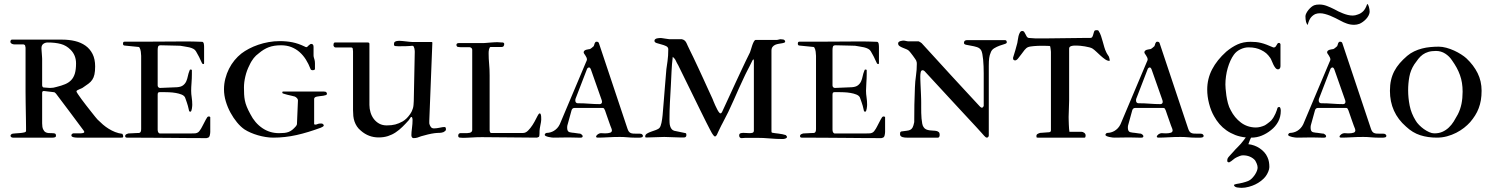

<svg xmlns="http://www.w3.org/2000/svg" viewBox="-20 -676 7336 943"><path d="M183.6 -439.5Q183.6 -437.5 184.1 -429.7Q184.6 -421.9 185.3 -413.1Q186 -404.3 186.5 -396.5Q187 -388.7 187 -386.7V-258.3Q187 -249.5 192.9 -246.6Q193.8 -246.6 198.2 -246.1Q202.6 -245.6 207.8 -245.4Q212.9 -245.1 218 -244.6Q223.1 -244.1 226.1 -244.1Q242.7 -244.1 257.3 -249Q281.7 -254.9 299.8 -262.5Q317.9 -270 329.8 -282.7Q341.8 -295.4 347.7 -314.9Q353.5 -334.5 353.5 -364.7Q353.5 -404.8 326.7 -431.6Q306.2 -452.6 278.8 -460Q251.5 -467.3 214.8 -467.3Q201.7 -467.3 192.6 -460.4Q183.6 -453.6 183.6 -439.5ZM330.6 -10.7Q330.6 -18.6 339.8 -21H376.5Q380.9 -22 385.3 -22.2Q389.6 -22.5 391.6 -24.4Q394 -25.9 394 -27.8Q394 -29.8 391.6 -33.7Q357.9 -79.1 324 -124.5Q290 -169.9 254.9 -216.3Q252.9 -218.3 250.2 -220.7Q247.6 -223.1 245.6 -223.1L196.3 -229H194.8Q187 -229 187 -219.7V-70.3Q187 -51.3 191.7 -41.3Q196.3 -31.2 203.1 -27.1Q210 -22.9 218.5 -22.5Q227.1 -22 234.4 -22Q242.7 -22 248.8 -20.5Q254.9 -19 254.9 -9.3Q254.9 -3.4 249.5 -1.7Q244.1 0 238.8 0H43.5Q39.1 0 35.4 -2.4Q31.7 -4.9 31.7 -9.3Q31.7 -14.6 38.6 -18.6Q43.5 -20 54.9 -20.8Q66.4 -21.5 78.1 -22.5Q89.8 -23.4 98.9 -25.6Q107.9 -27.8 107.9 -32.7V-49.8Q107.9 -72.8 107.4 -91.8Q106.9 -110.8 106.7 -130.6Q106.4 -150.4 106 -172.9Q105.5 -195.3 105.5 -224.6V-379.9V-441.9Q104.5 -443.8 104.2 -448Q104 -452.1 102.1 -454.6Q101.1 -455.6 99.9 -456.1Q98.6 -456.5 97.7 -457Q96.2 -457.5 95.7 -458H50.3Q44.9 -458 39.3 -460.4Q33.7 -462.9 31.7 -467.3Q31.2 -467.8 31.2 -468.8Q30.8 -469.2 30.8 -470.7Q30.8 -473.6 32.5 -477.5Q34.2 -481.4 38.6 -481.4H285.2Q318.8 -481.4 348.4 -474.4Q377.9 -467.3 399.9 -451.7Q421.9 -436 434.6 -410.9Q447.3 -385.7 447.3 -349.6Q447.3 -325.7 443.8 -310.3Q440.4 -294.9 433.1 -284.2Q425.8 -273.4 414.6 -265.1Q403.3 -256.8 388.2 -246.6Q385.3 -244.1 379.6 -241.7Q374 -239.3 368.7 -237.1Q363.3 -234.9 359.4 -232.4Q355.5 -230 355.5 -227.1Q355.5 -224.6 362.5 -214.1Q369.6 -203.6 380.1 -189Q390.6 -174.3 403.6 -158Q416.5 -141.6 428 -127Q439.5 -112.3 448 -101.8Q456.5 -91.3 459 -88.9Q472.2 -75.7 485.6 -64.2Q499 -52.7 513.9 -43.5Q528.8 -34.2 545.4 -27.6Q562 -21 581.1 -18.6Q585 -11.7 585 -6.8Q585 -2.4 583.3 -1.2Q581.5 0 574.7 0H388.2H359.4Q357.9 0 353.3 -0.2Q348.6 -0.5 343.5 -1.5Q338.4 -2.4 334.5 -4.6Q330.6 -6.8 330.6 -10.7Z M766.1 -244.1 849.6 -247.6Q869.1 -249 879.4 -257.1Q889.6 -265.1 894.8 -276.6Q899.9 -288.1 902.6 -301.8Q905.3 -315.4 910.6 -328.6Q912.1 -334.5 915.5 -334.5Q922.4 -334.5 922.4 -331.1V-311.5Q922.4 -292 920.7 -269.3Q918.9 -246.6 918.9 -230.5Q918.9 -214.8 921.6 -197.3Q924.3 -179.7 924.3 -161.1Q924.3 -158.7 923.8 -153.3Q923.3 -147.9 922.4 -142.1Q921.4 -136.2 919.7 -131.8Q918 -127.4 915 -127.4Q909.7 -127.4 908.4 -132.6Q907.2 -137.7 906.2 -142.1Q905.3 -147.9 902.8 -156.2Q900.4 -164.6 897.5 -173.1Q894.5 -181.6 892.1 -188.5Q889.6 -195.3 888.7 -197.8Q884.3 -206.5 871.6 -211.7Q858.9 -216.8 843 -219.5Q827.1 -222.2 810.3 -222.9Q793.5 -223.6 780.8 -223.6H766.1Q758.3 -223.6 756.3 -220.5Q754.4 -217.3 754.4 -210.4V-39.1Q754.4 -24.4 763.7 -20.5H912.1Q921.9 -20.5 932.4 -20.8Q942.9 -21 946.3 -22.9Q953.6 -24.9 958.7 -31.5Q963.9 -38.1 967.3 -43.9Q968.8 -46.4 972.9 -54.2Q977.1 -62 981.7 -71Q986.3 -80.1 990.5 -87.9Q994.6 -95.7 996.6 -98.1Q999.5 -104 1006.3 -104Q1010.7 -104 1012.7 -100.6V-27.8Q1012.7 -23.4 1012 -19.8Q1011.2 -16.1 1010.3 -10.7Q1008.3 -3.9 1005.4 -1.7Q1002.4 0.5 994.1 2.4Q944.8 2.4 900.6 2Q856.4 1.5 811 1.2Q765.6 1 715.3 0.5Q665 0 603 0Q594.7 0 594.7 -8.3Q594.7 -13.7 600.1 -16.6Q605.5 -19.5 609.9 -20.5Q612.8 -20.5 619.4 -21Q626 -21.5 633.8 -21.7Q641.6 -22 648.9 -22.5Q656.2 -22.9 661.6 -22.9Q673.3 -22.9 673.3 -41.5V-401.9Q673.3 -410.2 671.6 -422.4Q669.9 -434.6 665 -442.9Q661.6 -445.3 661.6 -445.3L593.3 -452.1Q584 -452.1 584 -461.4Q584 -463.9 585 -467.5Q585.9 -471.2 591.3 -471.2H671.4Q718.3 -471.2 763.7 -471.7Q809.1 -472.2 847.2 -472.2H916.5Q924.3 -472.2 932.9 -471.9Q941.4 -471.7 949.2 -471.4Q957 -471.2 963.4 -470.9Q969.7 -470.7 973.1 -470.7Q976.6 -470.2 978.5 -467.3Q980.5 -464.4 981.2 -460.2Q981.9 -456.1 982.2 -451.9Q982.4 -447.8 982.4 -445.3V-365.7Q982.4 -361.3 979 -361.3Q973.6 -361.3 970.9 -368.4Q968.3 -375.5 962.9 -385.3Q958.5 -396 952.1 -406.7Q945.8 -417.5 942.9 -423.3Q938.5 -431.6 929.4 -436.3Q920.4 -440.9 909.2 -443.6Q897.9 -446.3 886.2 -447.8Q874.5 -449.2 865.7 -451.2Q862.8 -451.2 850.6 -451.7Q838.4 -452.1 823 -452.4Q807.6 -452.6 792.7 -453.1Q777.8 -453.6 769.5 -453.6Q759.3 -453.6 756.8 -447.8Q754.4 -441.9 754.4 -430.2V-255.9Q754.4 -251.5 757.6 -247.8Q760.7 -244.1 766.1 -244.1Z M1080.1 -237.3Q1080.1 -264.2 1086.7 -289.8Q1093.3 -315.4 1104.7 -338.1Q1116.2 -360.8 1131.8 -379.9Q1147.5 -398.9 1165.5 -413.1Q1182.1 -425.8 1203.1 -436.8Q1224.1 -447.8 1248.3 -456.1Q1272.5 -464.4 1299.3 -469.2Q1326.2 -474.1 1354 -474.1Q1387.2 -474.1 1416.3 -468.3Q1445.3 -462.4 1475.6 -447.8Q1481 -444.3 1485.8 -444.3Q1490.2 -445.8 1494.1 -451.2L1502.4 -458Q1505.9 -460.4 1508.3 -460.4Q1520 -460.4 1520 -445.8V-403.8Q1520 -397 1522.7 -389.4Q1525.4 -381.8 1526.4 -373.5Q1526.9 -371.6 1526.9 -364.7V-355V-336.9Q1526.9 -334 1522.9 -332.5Q1519 -331.1 1517.1 -331.1Q1506.3 -331.1 1504.9 -337.9Q1495.6 -362.3 1482.4 -383.3Q1469.2 -404.3 1451.7 -419.9Q1434.1 -435.5 1411.4 -444.6Q1388.7 -453.6 1360.4 -453.6Q1325.2 -453.6 1300 -444.1Q1274.9 -434.6 1251.5 -414.6Q1243.7 -408.7 1237.5 -403.1Q1231.4 -397.5 1226.1 -390.6Q1220.7 -383.8 1215.6 -375.5Q1210.4 -367.2 1205.1 -355.5Q1191.9 -330.1 1185.1 -301Q1178.2 -272 1178.2 -246.6Q1178.2 -228 1179 -212.9Q1179.7 -197.8 1182.6 -182.9Q1185.5 -168 1191.9 -152.1Q1198.2 -136.2 1209.5 -115.7Q1231.4 -72.3 1268.1 -47.1Q1304.7 -22 1350.6 -22Q1365.2 -22 1376.5 -23.2Q1387.7 -24.4 1397 -27.8Q1406.2 -31.2 1414.8 -37.8Q1423.3 -44.4 1433.1 -55.7Q1434.1 -56.6 1436.3 -60.5Q1438.5 -64.5 1438.5 -66.9L1443.4 -183.1Q1443.4 -189 1438.5 -194.1Q1433.6 -199.2 1428.2 -201.7Q1423.8 -203.1 1412.8 -205.6Q1401.9 -208 1390.9 -210.7Q1379.9 -213.4 1372.1 -216.1Q1364.3 -218.8 1366.7 -221.2Q1366.7 -226.6 1370.1 -226.6H1568.4Q1580.6 -226.6 1583.3 -222.2Q1585.9 -217.8 1585.9 -215.3Q1585.9 -210.9 1580.8 -209Q1575.7 -207 1568.1 -205.8Q1560.5 -204.6 1552 -203.9Q1543.5 -203.1 1537.1 -201.7Q1522.9 -199.2 1522.9 -189.9V-67.4Q1522.9 -64 1528.8 -64Q1534.2 -64 1539.8 -66.7Q1545.4 -69.3 1553.2 -69.3H1559.1Q1563 -69.3 1564.9 -67.4Q1570.3 -63.5 1570.3 -61Q1570.3 -56.2 1565.2 -53.7Q1560.1 -51.3 1555.7 -48.8Q1523.9 -37.1 1494.4 -28.1Q1464.8 -19 1436.3 -12.7Q1407.7 -6.3 1379.4 -3.2Q1351.1 0 1321.8 0Q1303.7 0 1284.4 -3.2Q1265.1 -6.3 1246.6 -11.7Q1228 -17.1 1211.2 -24.4Q1194.3 -31.7 1180.7 -40.5Q1162.1 -53.2 1144.3 -74.7Q1126.5 -96.2 1112.1 -122.6Q1097.7 -148.9 1088.9 -178.5Q1080.1 -208 1080.1 -237.3Z M2000.5 -11.7Q2000.5 -25.9 2003.4 -46.9Q2006.3 -67.9 2006.3 -87.9Q2006.3 -91.3 2005.1 -96.4Q2003.9 -101.6 1999.5 -101.6Q1997.6 -101.6 1994.9 -96.4Q1992.2 -91.3 1987.8 -85.9Q1972.2 -68.4 1956.5 -53Q1940.9 -37.6 1923.3 -25.9Q1905.8 -14.2 1885.3 -7.6Q1864.7 -1 1839.8 -1Q1790.5 -1 1752.9 -33.7Q1740.7 -43.5 1733.2 -54.9Q1725.6 -66.4 1721.2 -79.1Q1716.8 -91.8 1715.3 -106Q1713.9 -120.1 1713.9 -135.3V-423.3Q1713.9 -430.7 1712.6 -436.8Q1711.4 -442.9 1704.1 -442.9H1627.9Q1623.5 -442.9 1620.6 -446.8Q1617.7 -450.7 1617.7 -454.6Q1617.7 -456.5 1618.9 -461.9Q1620.1 -467.3 1625.5 -467.3H1786.6Q1794.4 -467.3 1794.4 -460.4V-160.6Q1794.4 -142.1 1799.8 -124Q1805.2 -106 1815.9 -91.8Q1826.7 -77.6 1842.5 -68.8Q1858.4 -60.1 1879.4 -60.1Q1903.8 -60.1 1921.4 -64.7Q1939 -69.3 1957.5 -79.6Q1978 -91.8 1993.7 -114.7Q1999.5 -123 2002.9 -130.4Q2006.3 -137.7 2008.3 -145Q2010.3 -152.3 2011 -160.6Q2011.7 -168.9 2012.2 -179.2L2017.1 -421.4Q2017.1 -422.9 2016.8 -427.5Q2016.6 -432.1 2015.4 -437.5Q2014.2 -442.9 2012 -447Q2009.8 -451.2 2005.4 -451.2Q2002.4 -451.2 1993.9 -450.2Q1985.4 -449.2 1974.1 -449.2Q1963.4 -449.2 1953.9 -449Q1944.3 -448.7 1939 -448.7Q1928.7 -448.7 1921.9 -449.7Q1915 -450.7 1915 -457Q1915 -460.4 1915.5 -464.4Q1916 -468.3 1919.4 -470.7Q1923.8 -473.6 1929.4 -474.6Q1935.1 -475.6 1940.4 -475.6Q1947.3 -475.6 1956.1 -474.6Q1964.8 -473.6 1973.9 -472.7Q1982.9 -471.7 1991.5 -470.7Q2000 -469.7 2006.3 -469.7H2100.1Q2103.5 -469.7 2103.5 -466.3L2088.4 -82V-75.2Q2088.4 -72.8 2088.4 -71.3Q2088.4 -69.8 2088.9 -67.4Q2091.3 -59.1 2096.2 -52.2Q2101.1 -45.4 2111.8 -45.4Q2118.2 -45.4 2125.5 -46.4Q2132.8 -47.4 2139.6 -48.8Q2146.5 -50.3 2152.6 -51.3Q2158.7 -52.2 2162.6 -52.2Q2168 -52.2 2169.2 -48.3Q2170.4 -44.4 2170.4 -41.5Q2170.4 -35.6 2166.3 -32.5Q2162.1 -29.3 2157.7 -26.9Q2147 -23.4 2138.2 -23.4Q2132.8 -23.4 2128.2 -23.2Q2123.5 -22.9 2115.2 -22Q2099.6 -20 2081.3 -15.6Q2063 -11.2 2048.3 -6.8Q2038.6 -2.9 2030 -0.2Q2021.5 2.4 2011.2 2.4Q2005.9 2.4 2003.2 -2Q2000.5 -6.3 2000.5 -11.7Z M2230.5 -9.3Q2230.5 -20.5 2240.2 -22H2258.8Q2267.6 -22 2274.9 -22.2Q2282.2 -22.5 2287.6 -23.9Q2293 -25.4 2296.1 -28.8Q2299.3 -32.2 2299.3 -38.1V-431.6Q2299.3 -437 2294.9 -440.7Q2290.5 -444.3 2285.2 -444.3H2250.5H2241.2Q2238.8 -444.3 2235.4 -444.8Q2231.9 -445.3 2227.5 -445.8Q2225.1 -446.8 2223.4 -449.7Q2221.7 -452.6 2221.7 -455.1Q2221.7 -464.4 2233.4 -464.4H2353.5Q2355 -464.4 2361.1 -464.8Q2367.2 -465.3 2374 -465.8Q2380.9 -466.3 2386.2 -466.8Q2391.6 -467.3 2392.6 -467.3Q2399.4 -467.8 2408 -468.3Q2416.5 -468.8 2421.9 -468.8Q2423.3 -468.8 2427.2 -468.5Q2431.2 -468.3 2435.5 -468Q2439.9 -467.8 2444.1 -467.5Q2448.2 -467.3 2449.7 -467.3Q2456.5 -465.8 2456.5 -459.5Q2456.5 -454.1 2453.1 -448.7Q2450.2 -445.3 2443.8 -445.3H2390.1Q2386.7 -445.3 2384.8 -441.7Q2382.8 -438 2381.6 -432.9Q2380.4 -427.7 2380.1 -422.4Q2379.9 -417 2379.9 -413.1Q2379.9 -387.7 2382.3 -362.5Q2384.8 -337.4 2384.8 -305.2V-35.6Q2384.8 -32.2 2386.5 -27.6Q2388.2 -22.9 2392.6 -22.9H2548.8Q2562 -22.9 2573.7 -34.7Q2585.4 -46.4 2595.5 -62Q2605.5 -77.6 2613 -93Q2620.6 -108.4 2625.5 -115.7Q2628.4 -119.1 2631.3 -119.1Q2633.8 -119.1 2635.7 -114.7Q2637.7 -107.9 2637.9 -102.8Q2638.2 -97.7 2638.2 -87.9Q2638.2 -84 2637 -76.4Q2635.7 -68.8 2634 -60.5Q2632.3 -52.2 2631.1 -44.7Q2629.9 -37.1 2629.9 -32.7Q2629.9 -30.3 2629.9 -26.1Q2629.9 -22 2629.6 -17.6Q2629.4 -13.2 2628.9 -9.5Q2628.4 -5.9 2627.4 -4.4Q2620.6 0 2615.2 0Q2554.2 0 2484.9 -1.2Q2415.5 -2.4 2346.7 -2.4Q2334.5 -2.4 2321.3 -2Q2308.1 -1.5 2295.9 -0.7Q2283.7 0 2272.7 0.5Q2261.7 1 2253.9 1Q2243.7 1 2237.1 -0.2Q2230.5 -1.5 2230.5 -9.3Z M2655.3 -13.7Q2655.3 -15.6 2658 -19.5Q2660.6 -23.4 2666 -23.4Q2673.8 -23.4 2682.9 -25.9Q2691.9 -28.3 2700.4 -33.4Q2709 -38.6 2716.6 -46.6Q2724.1 -54.7 2729.5 -65.9L2858.9 -372.6Q2859.4 -373.5 2861.1 -377.2Q2862.8 -380.9 2862.8 -383.3Q2862.8 -388.7 2860.4 -394Q2857.9 -399.4 2854.7 -404.1Q2851.6 -408.7 2849.1 -412.4Q2846.7 -416 2846.7 -418.9Q2846.7 -423.8 2850.1 -426.8Q2853.5 -429.7 2858.2 -431.4Q2862.8 -433.1 2868.2 -433.6Q2873.5 -434.1 2877.4 -435.1Q2881.8 -437 2887.2 -441.7Q2892.6 -446.3 2896 -449.2Q2897.5 -451.7 2898.4 -455.6Q2899.4 -459.5 2900.6 -462.9Q2901.9 -466.3 2904.1 -468.8Q2906.2 -471.2 2910.2 -471.2Q2919.9 -471.2 2921.9 -462.9L3061.5 -44.9Q3064.5 -35.6 3068.1 -30.5Q3071.8 -25.4 3077.1 -22.9Q3082.5 -20.5 3089.1 -20Q3095.7 -19.5 3104.5 -19.5H3122.1Q3126.5 -19.5 3128.9 -18.6Q3131.3 -18.6 3134.5 -15.1Q3137.7 -11.7 3137.7 -9.3Q3137.7 -1.5 3128.9 -1Q3127.9 0 3122.1 0H3094.2Q3080.1 0 3061.5 -1.7Q3043 -3.4 3024.4 -3.4Q2994.1 -3.4 2965.8 -1.7Q2937.5 0 2915.5 0Q2913.1 0 2910.4 -1Q2907.7 -2 2907.7 -4.9Q2907.7 -7.8 2910.2 -10.7Q2912.6 -13.7 2916 -16.4Q2919.4 -19 2923.6 -20.5Q2927.7 -22 2931.2 -22Q2936 -22 2940.9 -21.5Q2945.8 -21 2951.7 -21Q2967.3 -21 2977.1 -24.4Q2985.4 -27.3 2985.4 -36.1Q2985.4 -37.1 2984.9 -38.6Q2984.4 -40 2983.9 -43Q2981.9 -47.4 2977.5 -59.3Q2973.1 -71.3 2968.3 -85.4Q2963.4 -99.6 2958.7 -112.8Q2954.1 -126 2951.7 -133.3Q2949.7 -137.7 2947.5 -141.8Q2945.3 -146 2939.9 -146H2802.7Q2790.5 -146 2787.1 -134.3L2767.6 -63.5Q2766.6 -60.1 2766.1 -57.6Q2765.6 -55.2 2765.6 -50.8Q2765.6 -43 2766.8 -38.3Q2768.1 -33.7 2770.8 -30.8Q2773.4 -27.8 2778.1 -26.6Q2782.7 -25.4 2790 -24.4Q2792.5 -24.4 2798.1 -23.7Q2803.7 -22.9 2810.1 -22Q2816.4 -21 2822 -20.3Q2827.6 -19.5 2830.1 -19.5Q2832.5 -18.6 2837.2 -14.9Q2841.8 -11.2 2841.8 -6.8Q2841.8 -4.4 2839.8 -2.2Q2837.9 0 2832.5 0H2817.4Q2809.6 0 2796.1 -0.5Q2782.7 -1 2769 -1Q2755.9 -1 2737.3 -0.5Q2718.8 0 2699.2 0Q2696.8 0 2689.5 -0.7Q2682.1 -1.5 2674.6 -3.2Q2667 -4.9 2661.1 -7.6Q2655.3 -10.3 2655.3 -13.7ZM2806.2 -189.5Q2805.7 -188.5 2805.7 -184.1V-181.6Q2805.7 -176.3 2808.8 -172.6Q2812 -168.9 2817.4 -168.9Q2847.2 -168.9 2873.8 -166.7Q2900.4 -164.6 2925.3 -164.6Q2930.7 -164.6 2933.6 -167.7Q2936.5 -170.9 2936.5 -173.8V-179.2Q2936.5 -180.2 2936 -181.2Q2935.1 -182.6 2934.6 -186L2882.3 -334.5Q2878.4 -344.7 2873 -344.7Q2870.6 -344.7 2867.7 -342.8Q2864.7 -340.8 2863.8 -338.9Z M3643.1 1Q3642.1 1 3639.2 1.2Q3636.2 1.5 3632.6 1.7Q3628.9 2 3626 2.2Q3623 2.4 3622.1 2.4Q3616.7 2.4 3613.5 -1.2Q3610.4 -4.9 3610.4 -10.3Q3610.4 -18.6 3616 -21Q3621.6 -23.4 3631.3 -23.4Q3638.2 -23.4 3646.5 -22.7Q3654.8 -22 3661.6 -22Q3669.9 -22 3676 -23.9Q3682.1 -25.9 3682.6 -33.7V-378.4Q3682.1 -384.3 3680.2 -384.3Q3677.2 -384.3 3668.5 -364.7Q3665 -357.4 3660.2 -348.1Q3655.3 -338.9 3650.6 -329.6Q3646 -320.3 3641.6 -311.8Q3637.2 -303.2 3634.8 -297.4Q3607.4 -239.3 3583 -182.9Q3558.6 -126.5 3528.3 -70.3Q3526.9 -67.9 3523.2 -60.8Q3519.5 -53.7 3515.6 -45.4Q3511.7 -37.1 3507.6 -28.6Q3503.4 -20 3501 -14.2Q3498 -8.8 3496.1 -7.3Q3494.1 -5.9 3491.7 -5.9Q3487.3 -5.9 3481.9 -14.2Q3479.5 -17.1 3476.3 -22.5Q3473.1 -27.8 3466.6 -40.5Q3460 -53.2 3448.7 -75.4Q3437.5 -97.7 3419.4 -134.5Q3401.4 -171.4 3374.8 -225.6Q3348.1 -279.8 3311 -355.5Q3304.2 -366.7 3299.3 -377.7Q3294.4 -388.7 3284.2 -397Q3279.8 -360.4 3278.3 -325.9Q3276.9 -291.5 3274.9 -255.9Q3272.5 -214.4 3270.3 -172.6Q3268.1 -130.9 3268.1 -89.4Q3268.1 -81.5 3268.6 -72.8Q3269 -64 3271.5 -56.2Q3273.9 -48.3 3278.6 -42.2Q3283.2 -36.1 3291.5 -33.7L3347.7 -22Q3350.1 -21 3350.6 -17.8Q3351.1 -14.6 3351.1 -12.7Q3351.1 -2 3341.3 -1H3316.9Q3297.4 -1 3279.3 -2.2Q3261.2 -3.4 3242.7 -3.4Q3222.7 -3.4 3203.4 -2.2Q3184.1 -1 3164.1 -1H3151.4Q3148.9 -2 3148.9 -5.9Q3148.9 -14.6 3157.7 -20Q3166.5 -25.4 3178.5 -29.5Q3190.4 -33.7 3202.1 -37.8Q3213.9 -42 3219.7 -48.8Q3225.1 -55.7 3228.8 -72.8Q3232.4 -89.8 3234.4 -110.8Q3235.4 -122.6 3236.8 -140.1Q3238.3 -157.7 3240.5 -184.6Q3242.7 -211.4 3245.6 -248.5Q3248.5 -285.6 3252.9 -336.4Q3254.9 -350.6 3258.5 -375.7Q3262.2 -400.9 3262.2 -434.1Q3262.2 -444.3 3251.7 -449.5Q3241.2 -454.6 3228.3 -457.8Q3215.3 -460.9 3204.8 -464.6Q3194.3 -468.3 3194.3 -475.6Q3194.3 -480.5 3198 -483.4Q3201.7 -486.3 3206.8 -487.5Q3211.9 -488.8 3217.3 -489Q3222.7 -489.3 3226.6 -489.3Q3228 -489.3 3234.1 -488.3Q3240.2 -487.3 3247.3 -486.3Q3254.4 -485.4 3260.5 -484.4Q3266.6 -483.4 3268.1 -483.4H3329.1Q3338.9 -481 3344 -475.8Q3349.1 -470.7 3352.5 -462.9Q3354.5 -458 3357.2 -452.4Q3359.9 -446.8 3363.5 -439.2Q3367.2 -431.6 3372.3 -420.9Q3377.4 -410.2 3384.8 -395.5Q3396.5 -371.1 3408.7 -344.7Q3420.9 -318.4 3433.1 -292Q3445.3 -265.6 3457 -239.5Q3468.8 -213.4 3480 -189.5Q3481 -187 3484.4 -178.2Q3487.8 -169.4 3492.7 -158.9Q3497.6 -148.4 3502.7 -138.4Q3507.8 -128.4 3512.2 -123.5Q3515.6 -119.1 3519 -119.1Q3522 -119.1 3525.9 -125Q3534.2 -143.1 3545.2 -166.7Q3556.2 -190.4 3568.4 -217Q3580.6 -243.7 3593.5 -271.5Q3606.4 -299.3 3618.9 -325.9Q3631.3 -352.5 3642.8 -376.5Q3654.3 -400.4 3663.6 -418.9Q3665.5 -422.9 3668.2 -432.9Q3670.9 -442.9 3674.6 -453.4Q3678.2 -463.9 3682.6 -471.9Q3687 -480 3691.9 -480H3796.9Q3800.3 -480 3804.9 -481.7Q3809.6 -483.4 3812 -483.4Q3817.9 -483.4 3825.7 -482.2Q3833.5 -481 3835.9 -474.1Q3837.4 -469.2 3833 -467Q3828.6 -464.8 3821.3 -463.6Q3814 -462.4 3804.9 -460.9Q3795.9 -459.5 3787.8 -456.1Q3779.8 -452.6 3774.4 -445.8Q3769 -439 3769 -427.2V-31.2Q3769 -25.9 3771.5 -24.4Q3777.3 -22.9 3786.1 -22Q3794.9 -21 3804.2 -19.8Q3813.5 -18.6 3822.8 -16.8Q3832 -15.1 3838.9 -12.7Q3841.3 -10.7 3843.3 -8.1Q3845.2 -5.4 3845.2 -3.4Q3845.2 -0.5 3842.8 1.5Q3840.3 3.4 3837.2 4.6Q3834 5.9 3830.3 6.3Q3826.7 6.8 3824.7 6.8Q3792.5 6.8 3760.5 3.9Q3728.5 1 3696.3 1Z M4080.6 -244.1 4164.1 -247.6Q4183.6 -249 4193.8 -257.1Q4204.1 -265.1 4209.2 -276.6Q4214.4 -288.1 4217 -301.8Q4219.7 -315.4 4225.1 -328.6Q4226.6 -334.5 4230 -334.5Q4236.8 -334.5 4236.8 -331.1V-311.5Q4236.8 -292 4235.1 -269.3Q4233.4 -246.6 4233.4 -230.5Q4233.4 -214.8 4236.1 -197.3Q4238.8 -179.7 4238.8 -161.1Q4238.8 -158.7 4238.3 -153.3Q4237.8 -147.9 4236.8 -142.1Q4235.8 -136.2 4234.1 -131.8Q4232.4 -127.4 4229.5 -127.4Q4224.1 -127.4 4222.9 -132.6Q4221.7 -137.7 4220.7 -142.1Q4219.7 -147.9 4217.3 -156.2Q4214.8 -164.6 4211.9 -173.1Q4209 -181.6 4206.5 -188.5Q4204.1 -195.3 4203.1 -197.8Q4198.7 -206.5 4186 -211.7Q4173.3 -216.8 4157.5 -219.5Q4141.6 -222.2 4124.8 -222.9Q4107.9 -223.6 4095.2 -223.6H4080.6Q4072.8 -223.6 4070.8 -220.5Q4068.8 -217.3 4068.8 -210.4V-39.1Q4068.8 -24.4 4078.1 -20.5H4226.6Q4236.3 -20.5 4246.8 -20.8Q4257.3 -21 4260.7 -22.9Q4268.1 -24.9 4273.2 -31.5Q4278.3 -38.1 4281.7 -43.9Q4283.2 -46.4 4287.4 -54.2Q4291.5 -62 4296.1 -71Q4300.8 -80.1 4304.9 -87.9Q4309.1 -95.7 4311 -98.1Q4314 -104 4320.8 -104Q4325.2 -104 4327.1 -100.6V-27.8Q4327.1 -23.4 4326.4 -19.8Q4325.7 -16.1 4324.7 -10.7Q4322.8 -3.9 4319.8 -1.7Q4316.9 0.5 4308.6 2.4Q4259.3 2.4 4215.1 2Q4170.9 1.5 4125.5 1.2Q4080.1 1 4029.8 0.5Q3979.5 0 3917.5 0Q3909.2 0 3909.2 -8.3Q3909.2 -13.7 3914.6 -16.6Q3919.9 -19.5 3924.3 -20.5Q3927.2 -20.5 3933.8 -21Q3940.4 -21.5 3948.2 -21.7Q3956.1 -22 3963.4 -22.5Q3970.7 -22.9 3976.1 -22.9Q3987.8 -22.9 3987.8 -41.5V-401.9Q3987.8 -410.2 3986.1 -422.4Q3984.4 -434.6 3979.5 -442.9Q3976.1 -445.3 3976.1 -445.3L3907.7 -452.1Q3898.4 -452.1 3898.4 -461.4Q3898.4 -463.9 3899.4 -467.5Q3900.4 -471.2 3905.8 -471.2H3985.8Q4032.7 -471.2 4078.1 -471.7Q4123.5 -472.2 4161.6 -472.2H4231Q4238.8 -472.2 4247.3 -471.9Q4255.9 -471.7 4263.7 -471.4Q4271.5 -471.2 4277.8 -470.9Q4284.2 -470.7 4287.6 -470.7Q4291 -470.2 4293 -467.3Q4294.9 -464.4 4295.7 -460.2Q4296.4 -456.1 4296.6 -451.9Q4296.9 -447.8 4296.9 -445.3V-365.7Q4296.9 -361.3 4293.5 -361.3Q4288.1 -361.3 4285.4 -368.4Q4282.7 -375.5 4277.3 -385.3Q4272.9 -396 4266.6 -406.7Q4260.3 -417.5 4257.3 -423.3Q4252.9 -431.6 4243.9 -436.3Q4234.9 -440.9 4223.6 -443.6Q4212.4 -446.3 4200.7 -447.8Q4189 -449.2 4180.2 -451.2Q4177.2 -451.2 4165 -451.7Q4152.8 -452.1 4137.5 -452.4Q4122.1 -452.6 4107.2 -453.1Q4092.3 -453.6 4084 -453.6Q4073.7 -453.6 4071.3 -447.8Q4068.8 -441.9 4068.8 -430.2V-255.9Q4068.8 -251.5 4072 -247.8Q4075.2 -244.1 4080.6 -244.1Z M4434.1 0Q4429.2 0 4423.3 -0.5Q4417.5 -1 4412.4 -2.7Q4407.2 -4.4 4403.8 -7.8Q4400.4 -11.2 4400.4 -17.1Q4400.4 -21.5 4401.1 -24.9Q4401.9 -28.3 4406.2 -30.3Q4421.9 -32.7 4432.4 -33.7Q4442.9 -34.7 4450.2 -38.1Q4457.5 -41.5 4462.2 -50Q4466.8 -58.6 4470.2 -76.2Q4470.2 -117.7 4470.9 -161.6Q4471.7 -205.6 4473.6 -246.6Q4474.6 -276.4 4478.8 -304.4Q4482.9 -332.5 4482.9 -362.3Q4482.9 -367.7 4482.4 -370.1Q4481.9 -372.6 4479.5 -379.4Q4478 -381.8 4473.6 -388.4Q4469.2 -395 4463.9 -402.1Q4458.5 -409.2 4453.4 -415.8Q4448.2 -422.4 4445.8 -424.8Q4440.9 -430.7 4431.6 -434.3Q4422.4 -438 4413.3 -441.7Q4404.3 -445.3 4397.7 -450Q4391.1 -454.6 4391.1 -462.9Q4391.1 -467.3 4394.3 -470Q4397.5 -472.7 4402.1 -474.1Q4406.7 -475.6 4411.4 -476.1Q4416 -476.6 4418.9 -476.6Q4419.9 -476.6 4422.9 -476.1Q4425.8 -475.6 4429.2 -474.9Q4432.6 -474.1 4435.5 -473.6Q4438.5 -473.1 4439.9 -473.1H4491.7Q4494.1 -472.2 4499.5 -469Q4504.9 -465.8 4506.8 -463.9Q4543.9 -423.3 4579.6 -384.3Q4615.2 -345.2 4650.1 -307.1Q4685.1 -269 4720 -231.4Q4754.9 -193.8 4790.5 -155.3Q4793 -152.8 4794.9 -150.9Q4796.9 -149.4 4798.8 -148.2Q4800.8 -147 4802.2 -147Q4806.6 -147 4809.1 -151.1Q4811.5 -155.3 4811.5 -156.2V-274.4V-315.9Q4811.5 -333 4810.8 -350.6Q4810.1 -368.2 4808.6 -383.5Q4807.1 -398.9 4804.7 -411.1Q4802.2 -423.3 4798.8 -429.2Q4792 -440.4 4777.8 -444.8Q4763.7 -449.2 4749.5 -451.4Q4735.4 -453.6 4724.9 -456.1Q4714.4 -458.5 4714.4 -465.3Q4714.4 -479 4730.5 -479H4915.5Q4924.8 -479 4924.8 -467.8Q4924.8 -462.9 4914.1 -459.7Q4903.3 -456.5 4889.6 -451.7Q4876 -446.8 4863 -439Q4850.1 -431.2 4845.7 -417.5Q4840.3 -405.3 4838.4 -391.1Q4836.4 -377 4836.4 -352.1V-10.3Q4836.4 -5.9 4833 -2.9Q4829.6 0 4827.6 0Q4821.3 0 4813.5 -9.3Q4811.5 -11.7 4801 -23.4Q4790.5 -35.2 4773.9 -53.2Q4757.3 -71.3 4735.8 -94.2Q4714.4 -117.2 4690.9 -142.6Q4667.5 -168 4643.1 -194.3Q4618.7 -220.7 4596.2 -245.1Q4573.7 -269.5 4554 -290.8Q4534.2 -312 4520.5 -327.1Q4515.6 -331.1 4511.7 -331.1Q4503.9 -331.1 4502 -321.3Q4500 -311.5 4500 -300.8Q4500 -295.9 4500.2 -286.4Q4500.5 -276.9 4501 -264.4Q4501.5 -252 4502.2 -238Q4502.9 -224.1 4503.4 -211.2Q4503.9 -198.2 4504.2 -187.5Q4504.4 -176.8 4504.4 -170.4V-147Q4504.4 -135.7 4504.6 -121.6Q4504.9 -107.4 4506.1 -93.8Q4507.3 -80.1 4509.5 -68.8Q4511.7 -57.6 4516.1 -51.8Q4521 -43.9 4528.8 -40.5Q4536.6 -37.1 4545.4 -35.9Q4554.2 -34.7 4563.2 -34.4Q4572.3 -34.2 4579.3 -32.7Q4586.4 -31.2 4590.8 -27.1Q4595.2 -22.9 4595.2 -14.2Q4595.2 -9.8 4594.5 -7.1Q4593.8 -4.4 4588.9 0Z M5070.3 -7.8Q5070.3 -15.1 5076.2 -18.3Q5082 -21.5 5088.9 -23.4Q5091.8 -23.4 5097.9 -23.9Q5104 -24.4 5110.8 -24.9Q5117.7 -25.4 5123.5 -25.9Q5129.4 -26.4 5131.8 -26.4Q5141.6 -27.3 5141.6 -35.6V-418.9Q5141.6 -420.4 5141.4 -423.8Q5141.1 -427.2 5140.6 -431.2Q5140.1 -435.1 5139.6 -439Q5139.2 -442.9 5138.7 -444.3Q5138.7 -445.3 5138.2 -447.3Q5137.7 -449.2 5135.3 -450.2Q5133.8 -450.2 5130.4 -450.4Q5127 -450.7 5123 -450.7Q5119.1 -450.7 5115.7 -450.9Q5112.3 -451.2 5110.8 -451.2H5092.3Q5084.5 -451.2 5075.2 -450.7Q5065.9 -450.2 5056.9 -449.5Q5047.9 -448.7 5040.5 -447.5Q5033.2 -446.3 5028.8 -444.3Q5020.5 -440.9 5012 -430.4Q5003.4 -419.9 4995.4 -408.4Q4987.3 -397 4979.7 -388.2Q4972.2 -379.4 4965.8 -379.4Q4955.6 -379.4 4955.6 -390.1V-392.6Q4960.9 -410.6 4966.6 -428.7Q4972.2 -446.8 4976.6 -465.3Q4977.5 -469.7 4978.8 -479.2Q4980 -488.8 4982.4 -498.8Q4984.9 -508.8 4989.3 -516.4Q4993.7 -523.9 5001 -523.9Q5006.8 -523.9 5010.3 -519.3Q5013.7 -514.6 5016.4 -508.5Q5019 -502.4 5022.5 -496.8Q5025.9 -491.2 5031.7 -489.7Q5051.3 -487.8 5064 -487.5Q5076.7 -487.3 5089.8 -487.3H5110.4Q5161.1 -487.3 5209.5 -488.5Q5257.8 -489.7 5308.6 -489.7H5334Q5343.3 -489.7 5345.7 -496.6Q5346.7 -498 5347.9 -501.7Q5349.1 -505.4 5350.3 -509.8Q5351.6 -514.2 5352.8 -518.3Q5354 -522.5 5355 -523.9Q5356.9 -526.9 5360.4 -527.3Q5363.8 -527.8 5366.2 -527.8Q5370.6 -527.8 5372.3 -527.3Q5374 -526.9 5376 -523.9Q5383.3 -512.7 5387.7 -499.3Q5392.1 -485.8 5396 -471.9Q5399.9 -458 5403.8 -444.3Q5407.7 -430.7 5413.6 -418.9Q5414.6 -416.5 5416.5 -413.3Q5418.5 -410.2 5420.4 -407Q5422.4 -403.8 5424.1 -401.4Q5425.8 -398.9 5426.3 -397.9Q5426.8 -396 5428.5 -390.4Q5430.2 -384.8 5430.2 -379.9Q5430.2 -377 5428.7 -377Q5418.9 -377 5408 -384.5Q5397 -392.1 5386 -402.1Q5375 -412.1 5364.5 -422.1Q5354 -432.1 5345.7 -437.5Q5340.3 -440.9 5330.1 -443.6Q5319.8 -446.3 5308.1 -448.2Q5296.4 -450.2 5285.6 -451.2Q5274.9 -452.1 5269 -452.1H5259.8Q5255.4 -452.1 5250.5 -451.7Q5245.6 -451.2 5241.2 -449.7Q5236.8 -448.2 5233.9 -445.3Q5231 -442.4 5231 -437.5V-181.6Q5231 -159.2 5229.7 -138.9Q5228.5 -118.7 5228.5 -101.6Q5228.5 -95.7 5228.8 -85.4Q5229 -75.2 5229.5 -64.2Q5230 -53.2 5230.7 -43.5Q5231.4 -33.7 5232.4 -28.8H5291Q5298.3 -28.8 5305.2 -23.7Q5312 -18.6 5312 -10.3Q5312 -7.8 5311 -3.9Q5310.1 0 5307.1 0H5123.5H5095.7H5077.1Q5071.8 0 5071 -1.5Q5070.3 -2.9 5070.3 -7.8Z M5409.2 -13.7Q5409.2 -15.6 5411.9 -19.5Q5414.6 -23.4 5419.9 -23.4Q5427.7 -23.4 5436.8 -25.9Q5445.8 -28.3 5454.3 -33.4Q5462.9 -38.6 5470.5 -46.6Q5478 -54.7 5483.4 -65.9L5612.8 -372.6Q5613.3 -373.5 5615 -377.2Q5616.7 -380.9 5616.7 -383.3Q5616.7 -388.7 5614.3 -394Q5611.8 -399.4 5608.6 -404.1Q5605.5 -408.7 5603 -412.4Q5600.6 -416 5600.6 -418.9Q5600.6 -423.8 5604 -426.8Q5607.4 -429.7 5612.1 -431.4Q5616.7 -433.1 5622.1 -433.6Q5627.4 -434.1 5631.3 -435.1Q5635.7 -437 5641.1 -441.7Q5646.5 -446.3 5649.9 -449.2Q5651.4 -451.7 5652.3 -455.6Q5653.3 -459.5 5654.5 -462.9Q5655.8 -466.3 5658 -468.8Q5660.2 -471.2 5664.1 -471.2Q5673.8 -471.2 5675.8 -462.9L5815.4 -44.9Q5818.4 -35.6 5822 -30.5Q5825.7 -25.4 5831.1 -22.9Q5836.4 -20.5 5843 -20Q5849.6 -19.5 5858.4 -19.5H5876Q5880.4 -19.5 5882.8 -18.6Q5885.3 -18.6 5888.4 -15.1Q5891.6 -11.7 5891.6 -9.3Q5891.6 -1.5 5882.8 -1Q5881.8 0 5876 0H5848.1Q5834 0 5815.4 -1.7Q5796.9 -3.4 5778.3 -3.4Q5748 -3.4 5719.7 -1.7Q5691.4 0 5669.4 0Q5667 0 5664.3 -1Q5661.6 -2 5661.6 -4.9Q5661.6 -7.8 5664.1 -10.7Q5666.5 -13.7 5669.9 -16.4Q5673.3 -19 5677.5 -20.5Q5681.6 -22 5685.1 -22Q5689.9 -22 5694.8 -21.5Q5699.7 -21 5705.6 -21Q5721.2 -21 5731 -24.4Q5739.3 -27.3 5739.3 -36.1Q5739.3 -37.1 5738.8 -38.6Q5738.3 -40 5737.8 -43Q5735.8 -47.4 5731.4 -59.3Q5727.1 -71.3 5722.2 -85.4Q5717.3 -99.6 5712.6 -112.8Q5708 -126 5705.6 -133.3Q5703.6 -137.7 5701.4 -141.8Q5699.2 -146 5693.8 -146H5556.6Q5544.4 -146 5541 -134.3L5521.5 -63.5Q5520.5 -60.1 5520 -57.6Q5519.5 -55.2 5519.5 -50.8Q5519.5 -43 5520.8 -38.3Q5522 -33.7 5524.7 -30.8Q5527.3 -27.8 5532 -26.6Q5536.6 -25.4 5543.9 -24.4Q5546.4 -24.4 5552 -23.7Q5557.6 -22.9 5564 -22Q5570.3 -21 5575.9 -20.3Q5581.5 -19.5 5584 -19.5Q5586.4 -18.6 5591.1 -14.9Q5595.7 -11.2 5595.7 -6.8Q5595.7 -4.4 5593.8 -2.2Q5591.8 0 5586.4 0H5571.3Q5563.5 0 5550 -0.5Q5536.6 -1 5522.9 -1Q5509.8 -1 5491.2 -0.5Q5472.7 0 5453.1 0Q5450.7 0 5443.4 -0.7Q5436 -1.5 5428.5 -3.2Q5420.9 -4.9 5415 -7.6Q5409.2 -10.3 5409.2 -13.7ZM5560.1 -189.5Q5559.6 -188.5 5559.6 -184.1V-181.6Q5559.6 -176.3 5562.7 -172.6Q5565.9 -168.9 5571.3 -168.9Q5601.1 -168.9 5627.7 -166.7Q5654.3 -164.6 5679.2 -164.6Q5684.6 -164.6 5687.5 -167.7Q5690.4 -170.9 5690.4 -173.8V-179.2Q5690.4 -180.2 5689.9 -181.2Q5689 -182.6 5688.5 -186L5636.2 -334.5Q5632.3 -344.7 5627 -344.7Q5624.5 -344.7 5621.6 -342.8Q5618.7 -340.8 5617.7 -338.9Z M6040.5 233.9Q6040.5 231 6044.7 229.7Q6048.8 228.5 6054.7 227.1Q6060.5 226.1 6067.6 224.9Q6074.7 223.6 6082.5 221.7Q6090.3 219.7 6097.4 217.5Q6104.5 215.3 6110.4 212.9Q6120.6 208.5 6128.9 200Q6137.2 191.4 6143.6 181.9Q6149.9 172.4 6153.3 163.1Q6156.7 153.8 6156.7 147.9Q6156.7 138.2 6152.6 128.2Q6148.4 118.2 6144 111.3Q6134.3 100.1 6119.1 93.5Q6104 86.9 6085 86.9Q6076.7 86.9 6069.1 90.1Q6061.5 93.3 6054.7 96.2Q6044.9 100.6 6036.1 108.4Q6027.3 116.2 6018.6 120.6L6015.6 121.6Q6013.7 121.6 6011.2 119.6Q6008.8 117.7 6007.3 116.7Q6007.3 109.9 6008.3 105.7Q6009.3 101.6 6013.2 96.2Q6015.1 93.8 6020 88.4Q6024.9 83 6030.3 77.1Q6035.6 71.3 6040.3 66.2Q6044.9 61 6046.4 59.1Q6051.8 53.7 6060.1 45.2Q6068.4 36.6 6074.7 29.8Q6084 19 6089.4 11.5Q6094.7 3.9 6098.6 -1Q6070.3 -3.9 6046.9 -12.9Q6023.4 -22 6003.9 -35.6Q5984.4 -49.3 5969.2 -66.9Q5954.1 -84.5 5942.9 -105Q5927.2 -132.3 5918.2 -167.5Q5909.2 -202.6 5909.2 -235.8Q5909.2 -289.1 5933.1 -335.2Q5957 -381.3 6002.9 -422.4Q6030.3 -445.3 6058.3 -458Q6086.4 -470.7 6122.1 -470.7Q6136.2 -470.7 6148.7 -469.5Q6161.1 -468.3 6174.1 -465.1Q6187 -461.9 6201.2 -456.5Q6215.3 -451.2 6232.9 -443.4Q6233.4 -442.9 6235.8 -442.9Q6241.7 -442.9 6244.6 -446.3Q6247.6 -449.7 6249.8 -454.1Q6252 -458.5 6254.4 -461.9Q6256.8 -465.3 6262.2 -465.3Q6264.2 -465.3 6266.6 -462.9Q6269 -460.4 6269 -458V-350.6Q6269 -344.7 6265.9 -340.1Q6262.7 -335.4 6257.3 -335.4Q6250 -335.4 6244.4 -342.3Q6238.8 -349.1 6234.4 -358.2Q6230 -367.2 6226.3 -376.5Q6222.7 -385.7 6219.2 -391.1Q6213.9 -398.4 6209.2 -404.1Q6204.6 -409.7 6199.2 -414.3Q6193.8 -418.9 6187.5 -422.9Q6181.2 -426.8 6173.3 -430.7Q6161.6 -436.5 6146.7 -439.9Q6131.8 -443.4 6111.8 -443.4Q6092.3 -443.4 6072.3 -433.8Q6052.2 -424.3 6040 -407.2Q6030.8 -394.5 6023.2 -377.9Q6015.6 -361.3 6010 -342Q6004.4 -322.8 6001.5 -302Q5998.5 -281.2 5998.5 -261.2Q5998.5 -255.4 5999.5 -240.5Q6000.5 -225.6 6003.2 -207Q6005.9 -188.5 6011 -168.9Q6016.1 -149.4 6024.9 -134.3Q6043.5 -97.7 6074.5 -74.2Q6105.5 -50.8 6146.5 -49.8Q6158.7 -49.8 6170.2 -52.7Q6181.6 -55.7 6191.4 -60.1Q6193.4 -61 6197.8 -64Q6202.1 -66.9 6207 -70.6Q6211.9 -74.2 6216.6 -78.1Q6221.2 -82 6223.6 -84.5Q6230 -91.8 6235.4 -100.6Q6240.7 -109.4 6244.4 -117.9Q6248 -126.5 6250.5 -133.5Q6252.9 -140.6 6253.9 -144.5Q6255.4 -150.4 6263.2 -150.4Q6265.6 -150.4 6267.1 -147.9Q6268.6 -145.5 6269.3 -142.3Q6270 -139.2 6270.3 -136.2Q6270.5 -133.3 6270.5 -131.8Q6270.5 -102.1 6257.6 -78.1Q6244.6 -54.2 6222.7 -37.1Q6201.7 -20 6177.2 -10Q6152.8 0 6125.5 0H6124.5Q6122.1 4.9 6120.6 8.1Q6119.1 11.2 6117.9 14.4Q6116.7 17.6 6115.2 21.7Q6113.8 25.9 6111.3 32.2Q6126 33.7 6140.1 38.8Q6154.3 43.9 6166.7 52.2Q6179.2 60.5 6189.2 71.5Q6199.2 82.5 6205.1 96.2Q6210.4 107.4 6212.4 119.6Q6214.4 131.8 6214.4 144.5Q6214.4 154.3 6209 167.2Q6203.6 180.2 6196.3 189.9Q6188 201.2 6173.8 212.2Q6159.7 223.1 6145 230Q6132.3 236.3 6113.5 241.5Q6094.7 246.6 6078.1 246.6Q6072.8 246.1 6066.9 245.8Q6061 245.6 6055.9 244.6Q6050.8 243.7 6046.6 241.2Q6042.5 238.8 6040.5 233.9Z M6306.6 -13.7Q6306.6 -15.6 6309.3 -19.5Q6312 -23.4 6317.4 -23.4Q6325.2 -23.4 6334.2 -25.9Q6343.3 -28.3 6351.8 -33.4Q6360.4 -38.6 6367.9 -46.6Q6375.5 -54.7 6380.9 -65.9L6510.3 -372.6Q6510.7 -373.5 6512.5 -377.2Q6514.2 -380.9 6514.2 -383.3Q6514.2 -388.7 6511.7 -394Q6509.3 -399.4 6506.1 -404.1Q6502.9 -408.7 6500.5 -412.4Q6498 -416 6498 -418.9Q6498 -423.8 6501.5 -426.8Q6504.9 -429.7 6509.5 -431.4Q6514.2 -433.1 6519.5 -433.6Q6524.9 -434.1 6528.8 -435.1Q6533.2 -437 6538.6 -441.7Q6543.9 -446.3 6547.4 -449.2Q6548.8 -451.7 6549.8 -455.6Q6550.8 -459.5 6552 -462.9Q6553.2 -466.3 6555.4 -468.8Q6557.6 -471.2 6561.5 -471.2Q6571.3 -471.2 6573.2 -462.9L6712.9 -44.9Q6715.8 -35.6 6719.5 -30.5Q6723.1 -25.4 6728.5 -22.9Q6733.9 -20.5 6740.5 -20Q6747.1 -19.5 6755.9 -19.5H6773.4Q6777.8 -19.5 6780.3 -18.6Q6782.7 -18.6 6785.9 -15.1Q6789.1 -11.7 6789.1 -9.3Q6789.1 -1.5 6780.3 -1Q6779.3 0 6773.4 0H6745.6Q6731.4 0 6712.9 -1.7Q6694.3 -3.4 6675.8 -3.4Q6645.5 -3.4 6617.2 -1.7Q6588.9 0 6566.9 0Q6564.5 0 6561.8 -1Q6559.1 -2 6559.1 -4.9Q6559.1 -7.8 6561.5 -10.7Q6564 -13.7 6567.4 -16.4Q6570.8 -19 6575 -20.5Q6579.1 -22 6582.5 -22Q6587.4 -22 6592.3 -21.5Q6597.2 -21 6603 -21Q6618.7 -21 6628.4 -24.4Q6636.7 -27.3 6636.7 -36.1Q6636.7 -37.1 6636.2 -38.6Q6635.7 -40 6635.3 -43Q6633.3 -47.4 6628.9 -59.3Q6624.5 -71.3 6619.6 -85.4Q6614.7 -99.6 6610.1 -112.8Q6605.5 -126 6603 -133.3Q6601.1 -137.7 6598.9 -141.8Q6596.7 -146 6591.3 -146H6454.1Q6441.9 -146 6438.5 -134.3L6418.9 -63.5Q6418 -60.1 6417.5 -57.6Q6417 -55.2 6417 -50.8Q6417 -43 6418.2 -38.3Q6419.4 -33.7 6422.1 -30.8Q6424.8 -27.8 6429.4 -26.6Q6434.1 -25.4 6441.4 -24.4Q6443.8 -24.4 6449.5 -23.7Q6455.1 -22.9 6461.4 -22Q6467.8 -21 6473.4 -20.3Q6479 -19.5 6481.4 -19.5Q6483.9 -18.6 6488.5 -14.9Q6493.2 -11.2 6493.2 -6.8Q6493.2 -4.4 6491.2 -2.2Q6489.3 0 6483.9 0H6468.8Q6460.9 0 6447.5 -0.5Q6434.1 -1 6420.4 -1Q6407.2 -1 6388.7 -0.5Q6370.1 0 6350.6 0Q6348.1 0 6340.8 -0.7Q6333.5 -1.5 6325.9 -3.2Q6318.4 -4.9 6312.5 -7.6Q6306.6 -10.3 6306.6 -13.7ZM6457.5 -189.5Q6457 -188.5 6457 -184.1V-181.6Q6457 -176.3 6460.2 -172.6Q6463.4 -168.9 6468.8 -168.9Q6498.5 -168.9 6525.1 -166.7Q6551.8 -164.6 6576.7 -164.6Q6582 -164.6 6585 -167.7Q6587.9 -170.9 6587.9 -173.8V-179.2Q6587.9 -180.2 6587.4 -181.2Q6586.4 -182.6 6585.9 -186L6533.7 -334.5Q6529.8 -344.7 6524.4 -344.7Q6522 -344.7 6519 -342.8Q6516.1 -340.8 6515.1 -338.9ZM6402.8 -554.2Q6400.4 -554.2 6398.4 -559.1Q6396.5 -564 6394.5 -568.4Q6391.6 -582 6391.6 -596.2Q6391.6 -602.5 6395.8 -610.8Q6399.9 -619.1 6406.2 -627Q6412.6 -634.8 6420.4 -641.4Q6428.2 -647.9 6435.5 -650.4Q6445.3 -653.8 6460 -653.8Q6478.5 -653.8 6497.1 -646.7Q6515.6 -639.6 6532.7 -630.9Q6542 -625.5 6553.2 -620.1Q6564.5 -614.7 6576.2 -610.1Q6587.9 -605.5 6600.1 -602.5Q6612.3 -599.6 6624 -599.6Q6636.2 -599.6 6649.4 -605Q6663.6 -609.4 6675 -620.6Q6686.5 -631.8 6694.8 -656.2Q6697.3 -656.2 6699.5 -652.1Q6701.7 -647.9 6703.4 -642.1Q6705.1 -636.2 6706.1 -629.4Q6707 -622.6 6707 -617.2Q6706.1 -607.9 6701.2 -598.9Q6696.3 -589.8 6689.2 -582.3Q6682.1 -574.7 6673.6 -568.6Q6665 -562.5 6657.2 -559.1Q6644 -554.2 6630.9 -554.2Q6612.3 -554.2 6595.5 -560.1Q6578.6 -565.9 6564 -574.2Q6551.8 -580.6 6538.8 -587.2Q6525.9 -593.8 6512.9 -598.9Q6500 -604 6487.3 -607.4Q6474.6 -610.8 6462.9 -610.8Q6457.5 -610.8 6452.1 -610.1Q6446.8 -609.4 6441.4 -607.4Q6428.7 -602.1 6418.9 -590.6Q6409.2 -579.1 6402.8 -554.2Z M6806.6 -230Q6806.6 -258.8 6812 -282.5Q6817.4 -306.2 6828.1 -326.7Q6838.9 -347.2 6854.7 -365.5Q6870.6 -383.8 6891.1 -401.4Q6907.2 -415 6925.8 -423.8Q6944.3 -432.6 6964.1 -437.7Q6983.9 -442.9 7004.9 -444.8Q7025.9 -446.8 7046.4 -446.8Q7064 -446.8 7083.7 -441.4Q7103.5 -436 7122.1 -427.5Q7140.6 -418.9 7156.2 -408.9Q7171.9 -398.9 7182.1 -389.6Q7217.8 -356 7237.3 -316.7Q7256.8 -277.3 7256.8 -230.5Q7256.8 -205.1 7253.2 -183.8Q7249.5 -162.6 7242.4 -144Q7235.4 -125.5 7224.9 -108.9Q7214.4 -92.3 7200.7 -76.2Q7188 -62 7170.7 -48.3Q7153.3 -34.7 7132.3 -23.9Q7111.3 -13.2 7087.2 -6.6Q7063 0 7037.1 0Q6992.7 0 6955.3 -12Q6918 -23.9 6885.7 -54.2Q6806.6 -123 6806.6 -230ZM7032.7 -425.8Q7010.7 -425.8 6995.4 -421.1Q6980 -416.5 6968 -408Q6956.1 -399.4 6946.3 -387.2Q6936.5 -375 6926.3 -359.9Q6907.7 -331.1 6901.9 -298.6Q6896 -266.1 6896 -232.9Q6896 -194.8 6903.6 -157Q6911.1 -119.1 6933.1 -83.5Q6939 -73.2 6949.7 -62.3Q6960.4 -51.3 6973.1 -42.2Q6985.8 -33.2 6999.3 -27.1Q7012.7 -21 7024.4 -21Q7047.4 -21 7064.7 -28.8Q7082 -36.6 7095.7 -49.6Q7109.4 -62.5 7119.9 -79.3Q7130.4 -96.2 7140.1 -114.3Q7152.3 -138.2 7158 -165.8Q7163.6 -193.4 7163.6 -225.6Q7163.6 -248.5 7160.4 -268.6Q7157.2 -288.6 7150.6 -307.1Q7144 -325.7 7134.3 -343.5Q7124.5 -361.3 7111.3 -379.9Q7098.1 -399.9 7077.9 -412.8Q7057.6 -425.8 7032.7 -425.8Z"/></svg>

Font: IM FELL French Canon SC
Style: Regular
Weight: 400
Designer: Igino Marini
Foundry: Igino Marini
Version: 3.00